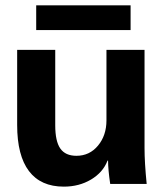

<svg xmlns="http://www.w3.org/2000/svg" viewBox="-20 -686 604 716"><path d="M44 -220V-500H186V-219Q186 -159 205 -132Q224 -105 265 -105Q314 -105 345.5 -143Q377 -181 377 -237V-500H519V-134Q519 -80 527 0H391Q383 -54 383 -87H381Q364 -43 319.5 -16.5Q275 10 218 10Q132 10 88 -48Q44 -106 44 -220ZM115 -666H467V-574H115Z"/></svg>

Font: Sarabun ExtraBold
Style: Regular
Weight: 800
Version: Version 1.000; ttfautohint (v1.6)